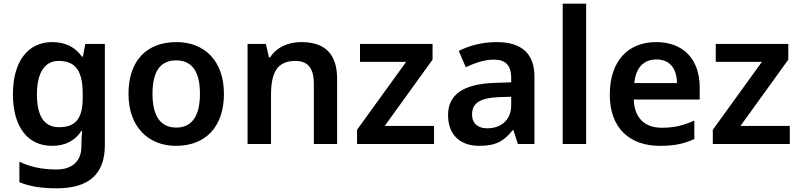

<svg xmlns="http://www.w3.org/2000/svg" viewBox="-20 -780 4332 1040"><path d="M263 -552C132 -552 50 -448 50 -270C50 -91 131 10 262 10C336 10 388 -20 421 -71H425C423 -53 421 -20 421 -3V13C421 92 372 138 286 138C205 138 142 123 85 96V207C141 230 205 240 287 240C465 240 548 160 548 6V-542H442L429 -473H424C389 -523 336 -552 263 -552ZM298 -450C390 -450 428 -395 428 -272V-250C428 -140 391 -91 300 -91C220 -91 180 -150 180 -269C180 -386 222 -450 298 -450Z M1193 -272C1193 -452 1086 -552 936 -552C775 -552 676 -452 676 -272C676 -92 784 10 933 10C1093 10 1193 -92 1193 -272ZM806 -272C806 -387 844 -453 934 -453C1024 -453 1063 -387 1063 -272C1063 -158 1024 -89 935 -89C845 -89 806 -158 806 -272Z M1612 -552C1540 -552 1478 -524 1443 -469H1437L1420 -542H1321V0H1448V-264C1448 -384 1479 -450 1580 -450C1649 -450 1680 -408 1680 -327V0H1806V-353C1806 -493 1735 -552 1612 -552Z M2331 0V-98H2064L2323 -457V-542H1930V-445H2180L1914 -77V0Z M2671 -552C2590 -552 2519 -532 2465 -504L2503 -416C2551 -438 2603 -457 2655 -457C2714 -457 2749 -431 2749 -357V-334L2658 -331C2490 -325 2407 -268 2407 -157C2407 -43 2479 10 2576 10C2667 10 2710 -16 2757 -75H2761L2785 0H2875V-364C2875 -490 2805 -552 2671 -552ZM2683 -254 2749 -256V-210C2749 -128 2692 -85 2619 -85C2571 -85 2537 -109 2537 -160C2537 -218 2574 -249 2683 -254Z M3155 0V-760H3028V0Z M3534 -552C3384 -552 3283 -452 3283 -267C3283 -82 3395 10 3554 10C3635 10 3687 -2 3741 -27V-127C3683 -101 3633 -88 3565 -88C3469 -88 3416 -144 3413 -241H3770V-306C3770 -461 3680 -552 3534 -552ZM3536 -458C3611 -458 3646 -405 3647 -330H3416C3423 -413 3467 -458 3536 -458Z M4258 0V-98H3991L4250 -457V-542H3857V-445H4107L3841 -77V0Z"/></svg>

Font: Noto Sans Lao SemiBold
Style: Regular
Weight: 600
Designer: Monotype Design Team
Foundry: Monotype Imaging Inc.
Version: Version 2.003